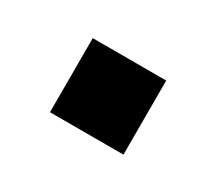

<svg xmlns="http://www.w3.org/2000/svg" viewBox="-42 -182 283 251"><g transform="rotate(30 99.5 -56.0)"><path d="M43.9 -111.8H154.8V0H43.9Z"/></g></svg>

Font: Overused Grotesk Medium
Style: Regular
Weight: 500
Version: Version 0.002